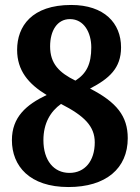

<svg xmlns="http://www.w3.org/2000/svg" viewBox="-20 -744 563 774"><path d="M256 10C407 10 495 -65 495 -187C495 -276 450 -332 343 -387C420 -427 468 -469 468 -553C468 -651 400 -724 267 -724C108 -724 49 -638 49 -543C49 -460 94 -406 168 -361C86 -322 28 -272 28 -179C28 -75 99 10 256 10ZM284 -419C219 -451 182 -487 182 -557C182 -621 211 -667 262 -667C319 -667 348 -612 348 -553C348 -485 328 -447 284 -419ZM260 -47C197 -47 155 -97 155 -179C155 -248 184 -295 226 -325C320 -277 362 -235 362 -170C362 -95 322 -47 260 -47Z"/></svg>

Font: Noto Serif Bengali SemiCondensed ExtraBold
Style: Regular
Weight: 800
Width: 4
Designer: Juan Bruce, Universal Thirst, Indian Type Foundry and the Monotype Design Team.
Foundry: Monotype Imaging Inc.
Version: Version 2.003